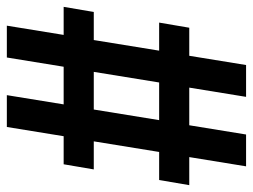

<svg xmlns="http://www.w3.org/2000/svg" viewBox="-115 -648 739 561"><g transform="rotate(-90 254.5 -367.5)"><path d="M49 -18 76 -184H-6L9 -272H91L122 -463H40L55 -551H137L164 -717H257L230 -551H340L367 -717H460L433 -551H515L500 -463H418L387 -272H469L454 -184H372L345 -18H252L279 -184H169L142 -18ZM294 -272 325 -463H215L184 -272Z"/></g></svg>

Font: Iosevka Semibold
Style: Italic
Weight: 600
Italic angle: -9°
Monospace: yes
Designer: Belleve Invis
Foundry: Belleve Invis
Version: Version 32.5.0; ttfautohint (v1.8.4)